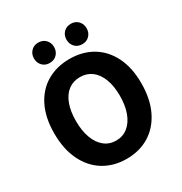

<svg xmlns="http://www.w3.org/2000/svg" viewBox="-217 -1112 1213 1283"><g transform="rotate(-30 389.0 -470.5)"><path d="M389 14Q290 14 214 -32.5Q138 -79 95.5 -166.5Q53 -254 53 -375Q53 -496 95.5 -581.5Q138 -667 214 -711.5Q290 -756 389 -756Q489 -756 564.5 -711Q640 -666 682.5 -581Q725 -496 725 -375Q725 -254 682.5 -166.5Q640 -79 564.5 -32.5Q489 14 389 14ZM389 -127Q441 -127 479 -157.5Q517 -188 538 -243.5Q559 -299 559 -375Q559 -450 538 -504.5Q517 -559 479 -587.5Q441 -616 389 -616Q337 -616 299 -587.5Q261 -559 240.5 -504.5Q220 -450 220 -375Q220 -299 240.5 -243.5Q261 -188 299 -157.5Q337 -127 389 -127ZM263 -798Q229 -798 207.5 -820.5Q186 -843 186 -877Q186 -910 207.5 -932.5Q229 -955 263 -955Q298 -955 319.5 -932.5Q341 -910 341 -877Q341 -843 319.5 -820.5Q298 -798 263 -798ZM515 -798Q480 -798 458.5 -820.5Q437 -843 437 -877Q437 -910 458.5 -932.5Q480 -955 515 -955Q549 -955 570.5 -932.5Q592 -910 592 -877Q592 -843 570.5 -820.5Q549 -798 515 -798Z"/></g></svg>

Font: Noto Sans HK Thin ExtraBold
Style: Regular
Weight: 800
Version: Version 2.004-H2;hotconv 1.0.118;makeotfexe 2.5.65603